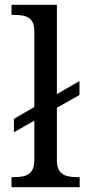

<svg xmlns="http://www.w3.org/2000/svg" viewBox="-20 -780 364 800"><path d="M28 0V-42H41Q64 -42 82.5 -47Q101 -52 112 -67.5Q123 -83 123 -114V-277L38 -229V-285L123 -334V-650Q123 -680 111.5 -694.5Q100 -709 81.5 -713.5Q63 -718 41 -718H28V-760H217V-388L311 -442V-384L217 -331V-114Q217 -83 228 -67.5Q239 -52 258 -47Q277 -42 299 -42H312V0Z"/></svg>

Font: Noto Serif Tibetan
Style: Regular
Weight: 400
Designer: Monotype Design Team
Foundry: Monotype Imaging Inc.
Version: Version 2.103